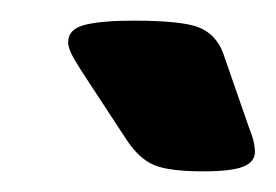

<svg xmlns="http://www.w3.org/2000/svg" viewBox="-20 -738 267 186"><path d="M177 -572Q144 -572 129.5 -578Q115 -584 103 -602L65 -660Q57 -672 51.5 -681.5Q46 -691 46 -697Q46 -710 62.5 -714Q79 -718 109 -718Q156 -718 172.5 -711.5Q189 -705 196 -687L221 -615Q225 -605 226 -599.5Q227 -594 227 -591Q227 -581 215.5 -576.5Q204 -572 177 -572Z"/></svg>

Font: Asap Condensed Condensed ExtraBold
Style: Italic
Weight: 800
Width: 3
Italic angle: -6°
Designer: Pablo Cosgaya
Foundry: Omnibus-Type
Version: Version 3.001; ttfautohint (v1.8.4.7-5d5b)